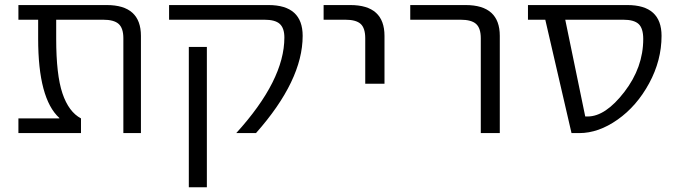

<svg xmlns="http://www.w3.org/2000/svg" viewBox="-20 -540 2749 779"><path d="M54.7 0V-59.6H220.7V-61.5Q134.8 -139.6 134.8 -382.8V-460H54.7V-519.5H413.1Q551.8 -519.5 551.8 -394.5V0H480.5V-384.8Q480.5 -425.8 461.4 -442.9Q442.4 -460 398.4 -460H208V-382.8Q208 -236.3 233.4 -161.1Q258.8 -85.9 308.6 -59.6V0Z M666 -460V-519.5H1069.3Q1208 -519.5 1208 -394.5Q1208 -213.9 1018.6 0H938.5Q1133.8 -214.8 1133.8 -387.7Q1133.8 -425.8 1115.2 -442.9Q1096.7 -460 1052.7 -460ZM746.1 219.7V-349.6H819.3V219.7Z M1293 -460V-519.5H1401.4Q1540 -519.5 1540 -394.5V-200.2H1461.9V-384.8Q1461.9 -425.8 1443.4 -442.9Q1424.8 -460 1380.9 -460Z M1644.5 -460V-519.5H1869.1Q2007.8 -519.5 2007.8 -394.5V0H1930.7V-384.8Q1930.7 -425.8 1911.6 -442.9Q1892.6 -460 1848.6 -460Z M2122.1 -460V-519.5H2525.4Q2664.1 -519.5 2664.1 -394.5Q2664.1 -294.9 2613.8 -202.1Q2563.5 -109.4 2485.8 -54.7Q2408.2 0 2330.1 0H2298.8L2192.4 -460ZM2273.4 -460 2354.5 -67.4H2364.3Q2436.5 -67.4 2513.2 -167Q2589.8 -266.6 2589.8 -381.8Q2589.8 -424.8 2571.3 -442.4Q2552.7 -460 2508.8 -460Z"/></svg>

Font: GenEi M Gothic v2 Regular
Style: Regular
Weight: 400
Version: Version 2.0